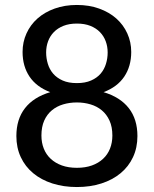

<svg xmlns="http://www.w3.org/2000/svg" viewBox="-20 -746 620 774"><path d="M290 -69.5Q324 -69.5 350.5 -79Q377 -88.5 395.5 -105.8Q414 -123 423.5 -147Q433 -171 433 -199.5Q433 -234.5 421.5 -259.8Q410 -285 390.5 -301.2Q371 -317.5 345 -325.2Q319 -333 290 -333Q260.5 -333 234.5 -325.2Q208.5 -317.5 189 -301.2Q169.5 -285 158.2 -259.8Q147 -234.5 147 -199.5Q147 -171 156.5 -147Q166 -123 184.5 -105.8Q203 -88.5 229.5 -79Q256 -69.5 290 -69.5ZM290 -651Q259 -651 235.8 -641.8Q212.5 -632.5 197 -616.5Q181.5 -600.5 173.8 -579.5Q166 -558.5 166 -534.5Q166 -511 172.8 -488.8Q179.5 -466.5 194.2 -449.2Q209 -432 232.5 -421.5Q256 -411 290 -411Q323.5 -411 347.2 -421.5Q371 -432 385.8 -449.2Q400.5 -466.5 407.2 -488.8Q414 -511 414 -534.5Q414 -558.5 406.2 -579.5Q398.5 -600.5 383 -616.5Q367.5 -632.5 344.2 -641.8Q321 -651 290 -651ZM397.5 -374.5Q464.5 -354.5 499.2 -310Q534 -265.5 534 -197.5Q534 -150.5 516.2 -112.5Q498.5 -74.5 466.2 -47.8Q434 -21 389 -6.5Q344 8 290 8Q236 8 191 -6.5Q146 -21 113.8 -47.8Q81.5 -74.5 63.8 -112.5Q46 -150.5 46 -197.5Q46 -265.5 80.8 -310Q115.5 -354.5 182.5 -374.5Q127 -395.5 99 -437.2Q71 -479 71 -536.5Q71 -576.5 86.8 -611.2Q102.5 -646 131.2 -671.5Q160 -697 200.5 -711.5Q241 -726 290 -726Q339 -726 379.5 -711.5Q420 -697 448.8 -671.5Q477.5 -646 493.2 -611.2Q509 -576.5 509 -536.5Q509 -479 481 -437.2Q453 -395.5 397.5 -374.5Z"/></svg>

Font: TypoPRO Lato
Style: Regular
Weight: 500
Designer: Lukasz Dziedzic with Adam Twardoch and Botio Nikoltchev
Foundry: tyPoland Lukasz Dziedzic
Version: Version 2.010; 2014-09-01; http://www.latofonts.com/